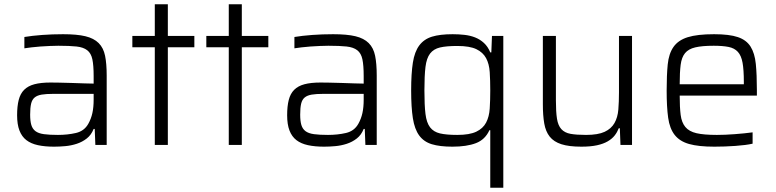

<svg xmlns="http://www.w3.org/2000/svg" viewBox="-20 -678 3629 898"><path d="M233 8Q190 8 157.5 1Q125 -6 103.5 -22.5Q82 -39 71 -67.5Q60 -96 60 -139Q60 -181 67.5 -210.5Q75 -240 93 -258Q111 -276 141 -284Q171 -292 216 -292Q229 -292 256.5 -291.5Q284 -291 315 -290Q346 -289 374.5 -288Q403 -287 418 -287V-322Q418 -372 412 -400.5Q406 -429 388 -443Q370 -457 338 -460.5Q306 -464 253 -464Q236 -464 213.5 -463Q191 -462 169 -460.5Q147 -459 127 -456.5Q107 -454 94 -452V-505Q130 -511 177 -514.5Q224 -518 275 -518Q340 -518 379.5 -508.5Q419 -499 441.5 -476.5Q464 -454 471.5 -417Q479 -380 479 -325V0H426L423 -75H418Q407 -47 386 -30.5Q365 -14 339 -5.5Q313 3 285.5 5.5Q258 8 233 8ZM251 -47Q296 -47 335 -56Q374 -65 393 -99Q406 -122 412 -149Q418 -176 418 -212V-239H229Q196 -239 175 -235.5Q154 -232 142 -222Q130 -212 125.5 -193Q121 -174 121 -142Q121 -112 126.5 -93.5Q132 -75 146 -64.5Q160 -54 185.5 -50.5Q211 -47 251 -47Z M704 0V-457H599V-510H704V-658H765V-510H889V-457H765V0Z M1050 0V-457H945V-510H1050V-658H1111V-510H1235V-457H1111V0Z M1496 8Q1453 8 1420.5 1Q1388 -6 1366.5 -22.5Q1345 -39 1334 -67.5Q1323 -96 1323 -139Q1323 -181 1330.5 -210.5Q1338 -240 1356 -258Q1374 -276 1404 -284Q1434 -292 1479 -292Q1492 -292 1519.5 -291.5Q1547 -291 1578 -290Q1609 -289 1637.5 -288Q1666 -287 1681 -287V-322Q1681 -372 1675 -400.5Q1669 -429 1651 -443Q1633 -457 1601 -460.5Q1569 -464 1516 -464Q1499 -464 1476.5 -463Q1454 -462 1432 -460.5Q1410 -459 1390 -456.5Q1370 -454 1357 -452V-505Q1393 -511 1440 -514.5Q1487 -518 1538 -518Q1603 -518 1642.5 -508.5Q1682 -499 1704.5 -476.5Q1727 -454 1734.5 -417Q1742 -380 1742 -325V0H1689L1686 -75H1681Q1670 -47 1649 -30.5Q1628 -14 1602 -5.5Q1576 3 1548.5 5.5Q1521 8 1496 8ZM1514 -47Q1559 -47 1598 -56Q1637 -65 1656 -99Q1669 -122 1675 -149Q1681 -176 1681 -212V-239H1492Q1459 -239 1438 -235.5Q1417 -232 1405 -222Q1393 -212 1388.5 -193Q1384 -174 1384 -142Q1384 -112 1389.5 -93.5Q1395 -75 1409 -64.5Q1423 -54 1448.5 -50.5Q1474 -47 1514 -47Z M2273 200V-69H2269Q2249 -25 2206 -8.5Q2163 8 2096 8Q2037 8 1999.5 -3.5Q1962 -15 1940.5 -44.5Q1919 -74 1911 -125Q1903 -176 1903 -255Q1903 -334 1911 -385Q1919 -436 1941 -465.5Q1963 -495 2000.5 -506.5Q2038 -518 2097 -518Q2125 -518 2152 -515Q2179 -512 2202 -503Q2225 -494 2243.5 -477Q2262 -460 2273 -433H2278L2281 -510H2334V200ZM2119 -47Q2176 -47 2207.5 -62Q2239 -77 2253.5 -104.5Q2268 -132 2270.5 -170.5Q2273 -209 2273 -255Q2273 -302 2270.5 -340.5Q2268 -379 2253.5 -406Q2239 -433 2208 -448Q2177 -463 2119 -463Q2068 -463 2038 -456Q2008 -449 1991.5 -427.5Q1975 -406 1970 -365Q1965 -324 1965 -255Q1965 -186 1970 -145Q1975 -104 1991.5 -82.5Q2008 -61 2038 -54Q2068 -47 2119 -47Z M2882 0 2879 -78H2874Q2867 -60 2855 -44.5Q2843 -29 2822.5 -17Q2802 -5 2772 1.5Q2742 8 2699 8Q2641 8 2605.5 -3.5Q2570 -15 2551 -39Q2532 -63 2525.5 -100.5Q2519 -138 2519 -190V-510H2580V-209Q2580 -155 2585 -123Q2590 -91 2605.5 -74Q2621 -57 2648.5 -52Q2676 -47 2721 -47Q2777 -47 2808 -61.5Q2839 -76 2854 -102.5Q2869 -129 2872 -165.5Q2875 -202 2875 -246V-510H2936V0Z M3321 8Q3247 8 3203 -4.5Q3159 -17 3135.5 -47Q3112 -77 3105 -127.5Q3098 -178 3098 -254Q3098 -326 3103 -376.5Q3108 -427 3130 -458.5Q3152 -490 3196.5 -504Q3241 -518 3320 -518Q3391 -518 3431 -504.5Q3471 -491 3490.5 -460Q3510 -429 3515 -379Q3520 -329 3520 -256V-231H3159Q3159 -176 3163.5 -140.5Q3168 -105 3185.5 -84Q3203 -63 3237.5 -55Q3272 -47 3333 -47Q3370 -47 3416.5 -50.5Q3463 -54 3500 -59V-6Q3469 1 3419 4.5Q3369 8 3321 8ZM3459 -284V-295Q3459 -351 3453 -384.5Q3447 -418 3431 -435.5Q3415 -453 3387.5 -458.5Q3360 -464 3318 -464Q3264 -464 3232 -456.5Q3200 -449 3184 -429.5Q3168 -410 3163.5 -375Q3159 -340 3159 -284Z"/></svg>

Font: Azeri Sans Light
Style: Regular
Weight: 300
Designer: Hector Gatti & Omnibus-Type (original fonts) / Cristiano Sobral (main changes and remastering)
Version: Version 1.000; ttfautohint (v1.6)